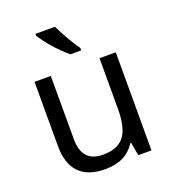

<svg xmlns="http://www.w3.org/2000/svg" viewBox="-140 -871 880 986"><g transform="rotate(-20 300.0 -378.0)"><path d="M450.2 0 437 -71.8H432.1Q380.9 9.8 269 9.8Q78.1 9.8 78.1 -186V-536.1H167V-190.9Q167 -64 282.2 -64Q360.8 -64 397 -109.1Q433.1 -154.3 433.1 -257.8V-536.1H522V0ZM358.4 -606H299.3Q218.3 -675.3 166.5 -755.9V-766.1H273.4Q315.4 -679.2 358.4 -619.1Z"/></g></svg>

Font: WenQuanYi Micro Hei Mono
Style: Regular
Weight: 400
Foundry: Ascender Corporation
Version: Version 0.2.0-beta